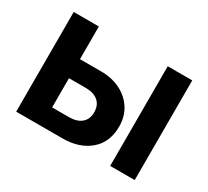

<svg xmlns="http://www.w3.org/2000/svg" viewBox="-106 -667 905 834"><g transform="rotate(30 346.5 -250.0)"><path d="M521 -500H644V0H521ZM281 -336Q336.5 -336 379 -314.5Q421.5 -293 445.5 -255Q469.5 -217 469.5 -167.5Q469.5 -88.5 417.5 -44.2Q365.5 0 282 0H49.5V-500H175.5V-336ZM259.5 -94Q300 -94 322.2 -113Q344.5 -132 344.5 -167Q344.5 -202 322.2 -221.2Q300 -240.5 260 -240.5H175.5V-94Z"/></g></svg>

Font: Overused Grotesk SemiBold
Style: Regular
Weight: 610
Version: Version 0.004